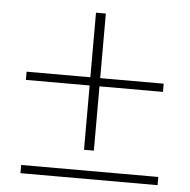

<svg xmlns="http://www.w3.org/2000/svg" viewBox="-47 -653 691 699"><g transform="rotate(5 298.5 -303.0)"><path d="M554 -30V0H53V-30ZM312 -606V-370H544V-340H312V-105H276V-340H43V-370H276V-606Z"/></g></svg>

Font: Playfair Display
Style: Regular
Weight: 400
Designer: Claus Eggers Sørensen
Foundry: Claus Eggers Sørensen
Version: Version 1.203